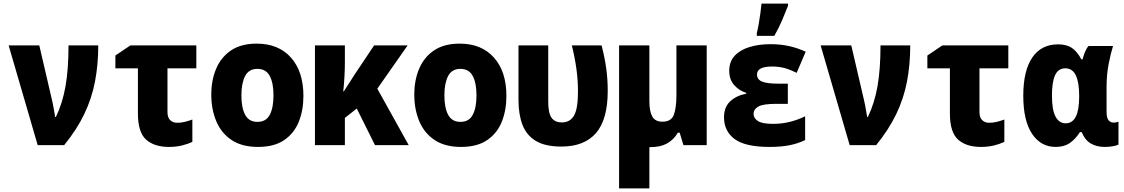

<svg xmlns="http://www.w3.org/2000/svg" viewBox="-20 -805 6233 1065"><path d="M189 0 28 -553H198L271 -239Q275 -220 279 -197.5Q283 -175 286 -156H290Q327 -233 343.5 -327Q360 -421 360 -553H525Q525 -447 507 -353Q489 -259 447.5 -172.5Q406 -86 336 0Z M917 10Q836 10 790.5 -30.5Q745 -71 745 -176V-426H620V-497L703 -553H1069V-426H909V-183Q909 -153 924 -138.5Q939 -124 964 -124Q984 -124 1004.5 -129Q1025 -134 1047 -142V-18Q1022 -6 989 2Q956 10 917 10Z M1411 10Q1322 10 1264.5 -28.5Q1207 -67 1179.5 -133Q1152 -199 1152 -280Q1152 -361 1179.5 -425Q1207 -489 1262.5 -526Q1318 -563 1404 -563Q1525 -563 1594 -485.5Q1663 -408 1663 -273Q1663 -194 1637.5 -130Q1612 -66 1556.5 -28Q1501 10 1411 10ZM1408 -129Q1456 -129 1476.5 -168.5Q1497 -208 1497 -276Q1497 -345 1476 -384Q1455 -423 1408 -423Q1360 -423 1339.5 -383Q1319 -343 1319 -276Q1319 -207 1340 -168Q1361 -129 1408 -129Z M1727 0V-553H1893V-458Q1893 -423 1890.5 -377.5Q1888 -332 1884 -298H1887Q1903 -323 1917.5 -345.5Q1932 -368 1950 -396L2055 -553H2241L2073 -313L2247 0H2060L1959 -203L1893 -151V0Z M2537 10Q2448 10 2390.5 -28.5Q2333 -67 2305.5 -133Q2278 -199 2278 -280Q2278 -361 2305.5 -425Q2333 -489 2388.5 -526Q2444 -563 2530 -563Q2651 -563 2720 -485.5Q2789 -408 2789 -273Q2789 -194 2763.5 -130Q2738 -66 2682.5 -28Q2627 10 2537 10ZM2534 -129Q2582 -129 2602.5 -168.5Q2623 -208 2623 -276Q2623 -345 2602 -384Q2581 -423 2534 -423Q2486 -423 2465.5 -383Q2445 -343 2445 -276Q2445 -207 2466 -168Q2487 -129 2534 -129Z M3094 8Q3004 8 2952 -23.5Q2900 -55 2878 -113Q2856 -171 2856 -250V-553H3021V-239Q3021 -179 3039 -152.5Q3057 -126 3097 -126Q3142 -126 3164 -164Q3186 -202 3186 -297Q3186 -359 3177.5 -421.5Q3169 -484 3152 -553H3317Q3335 -483 3343 -423Q3351 -363 3351 -301Q3351 -142 3286 -67Q3221 8 3094 8Z M3589 11Q3585 11 3582 11V240H3414V-553H3582V-244Q3582 -188 3598 -159Q3614 -130 3654 -130Q3704 -130 3718 -169Q3732 -208 3732 -277V-553H3900V0H3771L3750 -69H3740Q3717 -30 3680.5 -9.5Q3644 11 3589 11Z M4249 10Q4113 10 4054.5 -34Q3996 -78 3996 -154Q3996 -212 4031.5 -244Q4067 -276 4119 -285V-290Q4080 -302 4052.5 -333Q4025 -364 4025 -412Q4025 -463 4055 -495.5Q4085 -528 4137 -544Q4189 -560 4255 -560Q4360 -560 4449 -518L4399 -401Q4365 -418 4333.5 -427Q4302 -436 4263 -436Q4179 -436 4179 -392Q4179 -364 4207 -352.5Q4235 -341 4295 -341H4350V-229H4285Q4213 -229 4186.5 -214Q4160 -199 4160 -173Q4160 -150 4183.5 -134Q4207 -118 4268 -118Q4320 -118 4365 -130Q4410 -142 4446 -160V-28Q4407 -9 4360 0.5Q4313 10 4249 10ZM4178 -622Q4183 -641 4188.5 -671.5Q4194 -702 4198 -733.5Q4202 -765 4204 -785H4351V-773Q4336 -734 4318 -692Q4300 -650 4275 -606H4178Z M4693 0 4532 -553H4702L4775 -239Q4779 -220 4783 -197.5Q4787 -175 4790 -156H4794Q4831 -233 4847.5 -327Q4864 -421 4864 -553H5029Q5029 -447 5011 -353Q4993 -259 4951.5 -172.5Q4910 -86 4840 0Z M5421 10Q5340 10 5294.5 -30.5Q5249 -71 5249 -176V-426H5124V-497L5207 -553H5573V-426H5413V-183Q5413 -153 5428 -138.5Q5443 -124 5468 -124Q5488 -124 5508.5 -129Q5529 -134 5551 -142V-18Q5526 -6 5493 2Q5460 10 5421 10Z M5836 10Q5753 10 5704.5 -63Q5656 -136 5656 -274Q5656 -413 5706 -486Q5756 -559 5849 -559Q5897 -559 5926.5 -538.5Q5956 -518 5978 -476H5985Q5990 -496 5998 -516Q6006 -536 6018 -550H6154Q6142 -513 6130 -452.5Q6118 -392 6118 -326V-185Q6118 -151 6129 -138Q6140 -125 6157 -125Q6172 -125 6184 -130V-3Q6178 1 6156.5 5.5Q6135 10 6108 10Q6063 10 6030.5 -9Q5998 -28 5980 -72H5970Q5946 -34 5914.5 -12Q5883 10 5836 10ZM5891 -121Q5966 -121 5966 -268V-274Q5966 -348 5947.5 -387Q5929 -426 5889 -426Q5850 -426 5832.5 -388Q5815 -350 5815 -276Q5815 -195 5835 -158Q5855 -121 5891 -121Z"/></svg>

Font: Noto Sans Mono SemiCondensed Black
Style: Regular
Weight: 900
Width: 4
Designer: Monotype Design Team
Foundry: Monotype Imaging Inc.
Version: Version 2.014; ttfautohint (v1.8.4.7-5d5b)